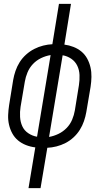

<svg xmlns="http://www.w3.org/2000/svg" viewBox="-20 -755 540 990"><path d="M127 215 162 5Q137 2 114 -7Q91 -16 73 -31Q55 -46 43.5 -67Q32 -88 26.5 -112Q21 -136 22 -161.5Q23 -187 27 -213L48 -343Q52 -366 60 -389.5Q68 -413 81.5 -434.5Q95 -456 114.5 -473.5Q134 -491 156.5 -502.5Q179 -514 203 -520Q227 -526 250 -527L284 -735H346L312 -525Q336 -522 359 -513Q382 -504 400 -489Q418 -474 429.5 -453Q441 -432 446.5 -408Q452 -384 451.5 -358.5Q451 -333 447 -307L425 -177Q421 -154 413 -130.5Q405 -107 391.5 -85.5Q378 -64 359 -46.5Q340 -29 317.5 -17.5Q295 -6 271 0Q247 6 224 7L189 215ZM171 -50 241 -471Q216 -467 192 -455.5Q168 -444 150 -425Q132 -406 122 -382Q112 -358 108 -334L86 -204Q82 -178 83.5 -152Q85 -126 95 -104Q105 -82 126 -68Q147 -54 171 -50ZM233 -49Q257 -53 281 -64.5Q305 -76 323.5 -95Q342 -114 352 -138Q362 -162 366 -186L387 -316Q391 -342 390 -368Q389 -394 378.5 -416Q368 -438 347.5 -452Q327 -466 303 -470Z"/></svg>

Font: Iosevka Curly Light
Style: Italic
Weight: 300
Italic angle: -9°
Monospace: yes
Designer: Belleve Invis
Foundry: Belleve Invis
Version: Version 22.1.2; ttfautohint (v1.8.4)